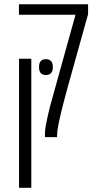

<svg xmlns="http://www.w3.org/2000/svg" viewBox="-20 -650 471 910"><path d="M193.4 0Q192.9 -2.9 192.9 -5.9Q192.9 -21.5 193.8 -33Q194.8 -44.4 197.3 -56.6Q207.5 -108.9 217.3 -145.8Q227.1 -182.6 236.3 -214.6Q245.6 -246.6 255.4 -283.7L337.9 -580.1H69.8V-629.9H397.5V-583L299.8 -232.9Q291 -201.2 283.9 -173.6Q276.9 -146 271 -123Q261.2 -82 255.9 -53.7Q250.5 -25.4 250.5 -9.3V0ZM70.3 240.2V-371.6H128.4V240.2ZM196.8 -294.4Q165 -294.4 165 -332Q165 -369.6 196.8 -369.6Q230.5 -369.6 230.5 -332Q230.5 -294.4 196.8 -294.4Z"/></svg>

Font: Open Sans Condensed Light
Style: Regular
Weight: 300
Width: 3
Designer: Monotype Design Team
Foundry: Monotype Imaging Inc.
Version: Version 3.003; ttfautohint (v1.8.4)